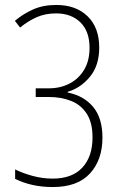

<svg xmlns="http://www.w3.org/2000/svg" viewBox="-20 -744 488 774"><path d="M380 -552Q380 -480 342.5 -434.5Q305 -389 253 -374V-371Q318 -358 355.5 -313Q393 -268 393 -189Q393 -100 343 -45Q293 10 193 10Q149 10 111 1.5Q73 -7 41 -23V-61Q71 -46 111 -35Q151 -24 192 -24Q271 -24 312 -68.5Q353 -113 353 -190Q353 -249 330 -285Q307 -321 267 -337Q227 -353 177 -353H124V-388H178Q223 -388 260 -407Q297 -426 319 -462.5Q341 -499 341 -551Q341 -618 304 -654Q267 -690 206 -690Q162 -690 127.5 -674.5Q93 -659 61 -633L40 -660Q73 -688 113.5 -706Q154 -724 207 -724Q286 -724 333 -678.5Q380 -633 380 -552Z"/></svg>

Font: Noto Sans Arabic Cond ExtLt
Style: Regular
Weight: 200
Width: 3
Designer: Monotype Design Team, Nadine Chahine, Nizar Qandah and Khaled Hosny
Foundry: Monotype Imaging Inc.
Version: Version 2.012; ttfautohint (v1.8.4.7-5d5b)